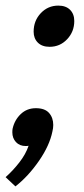

<svg xmlns="http://www.w3.org/2000/svg" viewBox="-28 -519 298 685"><path d="M92 -406Q92 -445 117.5 -472Q143 -499 180 -499Q207 -499 222 -484Q237 -469 237 -444Q237 -406 211.5 -379Q186 -352 149 -352Q122 -352 107 -367Q92 -382 92 -406ZM-8 113Q18 90 41 60.5Q64 31 74 1Q70 2 64 2Q42 2 29 -12Q16 -26 16 -47Q16 -55 17 -60Q24 -91 46 -112Q68 -133 100 -133Q132 -133 147 -116Q162 -99 162 -73Q162 -62 159 -50Q149 0 111 55Q73 110 27 146Z"/></svg>

Font: Trirong SemiBold
Style: Italic
Weight: 600
Italic angle: -12°
Designer: Katatrad Team
Foundry: CadsonDemak
Version: Version 1.001